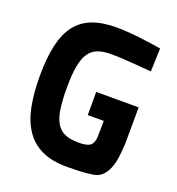

<svg xmlns="http://www.w3.org/2000/svg" viewBox="-130 -808 855 926"><g transform="rotate(20 297.5 -345.0)"><path d="M325 -376H543L542 -187Q540 -150 535.5 -117.5Q531 -85 520.5 -59.5Q510 -34 492.5 -17Q475 0 448 4Q415 9 379.5 10.5Q344 12 316 12Q239 12 186.5 -12.5Q134 -37 102 -84.5Q70 -132 56.5 -200Q43 -268 43 -355Q43 -448 58 -514Q73 -580 105 -621.5Q137 -663 188 -682.5Q239 -702 311 -702Q346 -702 387 -698.5Q428 -695 463 -690Q503 -685 543 -678L539 -559Q502 -562 466 -565Q435 -567 399 -569.5Q363 -572 333 -572Q292 -572 264 -562Q236 -552 218.5 -526.5Q201 -501 193 -457.5Q185 -414 185 -347Q185 -282 191.5 -238Q198 -194 214.5 -167Q231 -140 258.5 -128.5Q286 -117 329 -117Q371 -117 387.5 -129.5Q404 -142 406 -174L407 -257H325Z"/></g></svg>

Font: Panefresco 999wt
Style: Regular
Weight: 900
Version: Version 1.001